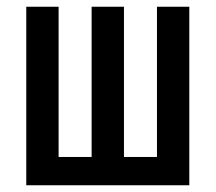

<svg xmlns="http://www.w3.org/2000/svg" viewBox="-20 -550 640 570"><path d="M58 0V-530H154V-84H252V-530H348V-84H446V-530H542V0Z"/></svg>

Font: Iosevka Curly Medium Extended
Style: Regular
Weight: 500
Width: 7
Monospace: yes
Designer: Belleve Invis
Foundry: Belleve Invis
Version: Version 11.1.0; ttfautohint (v1.8.3)